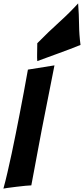

<svg xmlns="http://www.w3.org/2000/svg" viewBox="-26 -1109 493 1128"><path d="M-6 -1Q6 -44 18 -96.5Q30 -149 42.5 -206.5Q55 -264 66.5 -323Q78 -382 89 -437Q114 -565 138 -700L294 -725Q268 -591 242 -462Q231 -407 219.5 -348Q208 -289 197.5 -231Q187 -173 176.5 -118.5Q166 -64 158 -20Q149 -20 123 -17.5Q97 -15 69 -11.5Q41 -8 18.5 -5Q-4 -2 -6 -1ZM193 -750Q192 -761 192 -770Q192 -779 192 -788Q192 -804 192.5 -820.5Q193 -837 193 -855Q261 -924 321 -978Q381 -1032 433 -1089Q438 -1022 438.5 -964Q439 -906 447 -845Q388 -821 320 -796.5Q252 -772 193 -750Z"/></svg>

Font: Bangers
Style: Regular
Weight: 400
Designer: vernon adams
Foundry: Vernon Adams
Version: Version 2.000